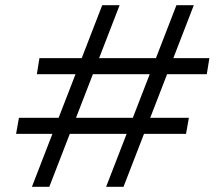

<svg xmlns="http://www.w3.org/2000/svg" viewBox="-20 -720 835 740"><path d="M389 0 660 -700H727L456 0ZM103 0 374 -700H441L170 0ZM42 -204 53 -266H708L697 -204ZM122 -434 132 -496H787L777 -434Z"/></svg>

Font: DM Sans 18pt Light
Style: Italic
Weight: 300
Italic angle: -10°
Designer: Colophon Foundry, Jonny Pinhorn
Foundry: Colophon Foundry
Version: Version 4.004;gftools[0.9.30]